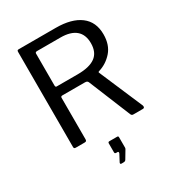

<svg xmlns="http://www.w3.org/2000/svg" viewBox="-226 -878 1148 1252"><g transform="rotate(-30 348.0 -251.5)"><path d="M627 -19Q628 -17 628 -12Q628 0 616 0H543Q532 0 527 -12L398 -327Q395 -333 390 -336Q385 -339 374 -339H205Q193 -339 193 -328V-16Q193 -7 189.5 -3.5Q186 0 176 0H111Q103 0 100 -3Q97 -6 97 -13V-728Q97 -736 99.5 -739Q102 -742 109 -742H388Q507 -742 572 -693Q637 -644 637 -550Q637 -471 594.5 -422.5Q552 -374 491 -356Q487 -355 486 -352Q485 -349 487 -346ZM360 -408Q449 -408 493 -440Q537 -472 537 -541Q537 -606 498 -639Q459 -672 383 -672H207Q193 -672 193 -661V-421Q193 -408 202 -408ZM316 239Q311 239 309.5 235.5Q308 232 310 227L337 176Q339 173 339 168Q339 161 332 161H323Q316 161 313.5 158.5Q311 156 311 149V84Q311 73 321 73H380Q389 73 389 82V161Q389 164 388 166Q387 168 387 169L350 231Q346 236 342 237.5Q338 239 331 239Z"/></g></svg>

Font: Libre Franklin
Style: Regular
Weight: 400
Designer: Pablo Impallari, Rodrigo Fuenzalida
Foundry: Impallari Type
Version: Version 1.001; ttfautohint (v1.4.1)